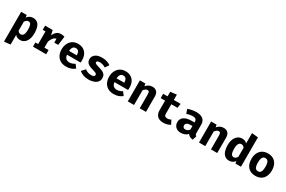

<svg xmlns="http://www.w3.org/2000/svg" viewBox="175 -2430 6419 4309"><g transform="rotate(30 3384.5 -275.5)"><path d="M373.3 -562.6Q444.6 -562.6 488.2 -527.2Q531.8 -491.8 552.1 -427.2Q572.3 -362.6 572.3 -273.8Q572.3 -189.7 547.7 -123.8Q523.1 -57.9 476.4 -20.3Q429.7 17.4 363.1 17.4Q283.6 17.4 233.8 -39.5V210.3L71.8 227.2V-544.6H215.4L222.6 -483.6Q255.9 -526.2 295.4 -544.4Q334.9 -562.6 373.3 -562.6ZM323.1 -443.1Q294.9 -443.1 273.3 -426.2Q251.8 -409.2 233.8 -380V-150.3Q250.8 -125.1 269.5 -113.3Q288.2 -101.5 313.8 -101.5Q356.9 -101.5 381 -140.8Q405.1 -180 405.1 -271.8Q405.1 -339.5 395.4 -376.7Q385.6 -413.8 367.2 -428.5Q348.7 -443.1 323.1 -443.1Z M692.3 0V-108.7H764.1V-436.9H692.3V-544.6H887.7L917.4 -422.1Q946.7 -492.3 992.1 -526.7Q1037.4 -561 1103.1 -561Q1130.8 -561 1152.3 -556.7Q1173.8 -552.3 1192.8 -544.6L1162.6 -316.9H1061V-417.4Q1014.9 -409.2 980 -367.4Q945.1 -325.6 926.2 -264.6V-108.7H1033.8V0Z M1443.1 -225.1Q1451.3 -158.5 1486.7 -129.5Q1522.1 -100.5 1573.8 -100.5Q1611.3 -100.5 1646.2 -112.8Q1681 -125.1 1713.3 -145.6L1778.5 -57.4Q1740 -24.6 1685.4 -3.6Q1630.8 17.4 1561 17.4Q1467.7 17.4 1404.6 -19.7Q1341.5 -56.9 1309.7 -122.1Q1277.9 -187.2 1277.9 -271.8Q1277.9 -352.3 1308.7 -418.2Q1339.5 -484.1 1398.7 -523.3Q1457.9 -562.6 1543.6 -562.6Q1621.5 -562.6 1678.7 -529.2Q1735.9 -495.9 1767.4 -433.3Q1799 -370.8 1799 -283.1Q1799 -269.2 1798.2 -253.3Q1797.4 -237.4 1795.9 -225.1ZM1543.6 -453.8Q1500 -453.8 1473.3 -422.6Q1446.7 -391.3 1441 -322.6H1641Q1640.5 -382.1 1617.9 -417.9Q1595.4 -453.8 1543.6 -453.8Z M2136.4 -98.5Q2176.9 -98.5 2201.8 -111.3Q2226.7 -124.1 2226.7 -149.7Q2226.7 -167.2 2216.9 -179Q2207.2 -190.8 2179.5 -201.5Q2151.8 -212.3 2097.4 -227.2Q2022.6 -247.2 1975.6 -284.6Q1928.7 -322.1 1928.7 -394.4Q1928.7 -467.2 1989.5 -514.9Q2050.3 -562.6 2165.1 -562.6Q2237.9 -562.6 2292.1 -543.8Q2346.2 -525.1 2385.6 -496.4L2321 -401Q2287.2 -422.1 2248.2 -434.6Q2209.2 -447.2 2169.7 -447.2Q2091.8 -447.2 2091.8 -405.1Q2091.8 -391.3 2101.8 -381.3Q2111.8 -371.3 2139.5 -360.8Q2167.2 -350.3 2220.5 -334.9Q2273.3 -320 2312.6 -300.5Q2351.8 -281 2373.3 -248.5Q2394.9 -215.9 2394.9 -162.6Q2394.9 -103.1 2359.5 -62.8Q2324.1 -22.6 2265.6 -2.6Q2207.2 17.4 2137.4 17.4Q2058.5 17.4 1997.9 -5.1Q1937.4 -27.7 1894.9 -64.6L1976.4 -155.9Q2008.2 -131.3 2048.5 -114.9Q2088.7 -98.5 2136.4 -98.5Z M2673.8 -225.1Q2682.1 -158.5 2717.4 -129.5Q2752.8 -100.5 2804.6 -100.5Q2842.1 -100.5 2876.9 -112.8Q2911.8 -125.1 2944.1 -145.6L3009.2 -57.4Q2970.8 -24.6 2916.2 -3.6Q2861.5 17.4 2791.8 17.4Q2698.5 17.4 2635.4 -19.7Q2572.3 -56.9 2540.5 -122.1Q2508.7 -187.2 2508.7 -271.8Q2508.7 -352.3 2539.5 -418.2Q2570.3 -484.1 2629.5 -523.3Q2688.7 -562.6 2774.4 -562.6Q2852.3 -562.6 2909.5 -529.2Q2966.7 -495.9 2998.2 -433.3Q3029.7 -370.8 3029.7 -283.1Q3029.7 -269.2 3029 -253.3Q3028.2 -237.4 3026.7 -225.1ZM2774.4 -453.8Q2730.8 -453.8 2704.1 -422.6Q2677.4 -391.3 2671.8 -322.6H2871.8Q2871.3 -382.1 2848.7 -417.9Q2826.2 -453.8 2774.4 -453.8Z M3148.7 0V-544.6H3290.3L3301.5 -481.5Q3337.9 -522.6 3378.5 -542.6Q3419 -562.6 3470.8 -562.6Q3540.5 -562.6 3580.5 -520Q3620.5 -477.4 3620.5 -400V0H3458.5V-353.3Q3458.5 -403.6 3447.4 -423.3Q3436.4 -443.1 3406.2 -443.1Q3380.5 -443.1 3357.2 -426.7Q3333.8 -410.3 3310.8 -381V0Z M4254.4 -31.8Q4222.6 -11.3 4177.4 3.1Q4132.3 17.4 4075.9 17.4Q3969.2 17.4 3917.4 -37.2Q3865.6 -91.8 3865.6 -185.6V-432.8H3751.3V-544.6H3865.6V-662.6L4027.7 -682.1V-544.6H4203.1L4187.2 -432.8H4027.7V-185.6Q4027.7 -145.1 4046.2 -127.7Q4064.6 -110.3 4105.1 -110.3Q4133.8 -110.3 4157.7 -117.2Q4181.5 -124.1 4200.5 -134.9Z M4837.9 -156.9Q4837.9 -126.2 4846.4 -112.3Q4854.9 -98.5 4873.8 -91.3L4840.5 15.4Q4792.3 10.8 4759.2 -5.9Q4726.2 -22.6 4707.2 -56.4Q4675.9 -19 4627.2 -0.8Q4578.5 17.4 4527.7 17.4Q4443.6 17.4 4393.6 -30.5Q4343.6 -78.5 4343.6 -153.8Q4343.6 -242.6 4413.1 -290.8Q4482.6 -339 4608.7 -339H4682.1V-359.5Q4682.1 -443.1 4574.4 -443.1Q4548.2 -443.1 4507.2 -435.6Q4466.2 -428.2 4425.1 -414.4L4387.7 -522.1Q4440.5 -542.1 4497.7 -552.3Q4554.9 -562.6 4600 -562.6Q4721.5 -562.6 4779.7 -513.1Q4837.9 -463.6 4837.9 -370.3ZM4583.6 -98.5Q4609.7 -98.5 4638.5 -114.1Q4667.2 -129.7 4682.1 -158.5V-246.7H4642.1Q4574.4 -246.7 4542.6 -225.9Q4510.8 -205.1 4510.8 -165.1Q4510.8 -133.8 4530 -116.2Q4549.2 -98.5 4583.6 -98.5Z M4994.9 0V-544.6H5136.4L5147.7 -481.5Q5184.1 -522.6 5224.6 -542.6Q5265.1 -562.6 5316.9 -562.6Q5386.7 -562.6 5426.7 -520Q5466.7 -477.4 5466.7 -400V0H5304.6V-353.3Q5304.6 -403.6 5293.6 -423.3Q5282.6 -443.1 5252.3 -443.1Q5226.7 -443.1 5203.3 -426.7Q5180 -410.3 5156.9 -381V0Z M5920 -777.9 6082.1 -761V0H5938.5L5930.3 -60Q5907.7 -28.2 5870.3 -5.4Q5832.8 17.4 5779.5 17.4Q5711.8 17.4 5667.4 -19Q5623.1 -55.4 5601.3 -120.8Q5579.5 -186.2 5579.5 -273.8Q5579.5 -357.9 5605.6 -423.1Q5631.8 -488.2 5680.5 -525.4Q5729.2 -562.6 5796.4 -562.6Q5869.7 -562.6 5920 -512.3ZM5840 -444.1Q5797.9 -444.1 5772.3 -404.4Q5746.7 -364.6 5746.7 -272.8Q5746.7 -205.6 5757.4 -168.5Q5768.2 -131.3 5787.2 -116.4Q5806.2 -101.5 5830.8 -101.5Q5857.9 -101.5 5880.3 -118.5Q5902.6 -135.4 5920 -164.6V-399.5Q5903.1 -420.5 5884.1 -432.3Q5865.1 -444.1 5840 -444.1Z M6461.5 -562.6Q6545.6 -562.6 6604.6 -526.7Q6663.6 -490.8 6694.9 -425.9Q6726.2 -361 6726.2 -273.8Q6726.2 -137.4 6656.4 -60Q6586.7 17.4 6461.5 17.4Q6336.4 17.4 6266.7 -59Q6196.9 -135.4 6196.9 -272.8Q6196.9 -359.5 6228.5 -424.6Q6260 -489.7 6319.2 -526.2Q6378.5 -562.6 6461.5 -562.6ZM6461.5 -443.1Q6411.8 -443.1 6387.9 -402.3Q6364.1 -361.5 6364.1 -272.8Q6364.1 -182.6 6387.9 -142.1Q6411.8 -101.5 6461.5 -101.5Q6511.3 -101.5 6535.1 -142.1Q6559 -182.6 6559 -273.8Q6559 -362.1 6535.1 -402.6Q6511.3 -443.1 6461.5 -443.1Z"/></g></svg>

Font: FiraCode Nerd Font
Style: Bold
Weight: 700
Designer: Carrois Corporate, Edenspiekermann AG, Nikita Prokopov
Foundry: Carrois Corporate, Edenspiekermann AG, Nikita Prokopov
Version: Version 6.002;Nerd Fonts 2.1.0